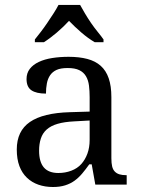

<svg xmlns="http://www.w3.org/2000/svg" viewBox="-20 -747 574 777"><path d="M138.2 -137.2Q138.2 -91.8 157.5 -69.3Q176.8 -46.9 216.3 -46.9Q244.1 -46.9 268.6 -56.2Q293 -65.4 308.8 -83Q324.7 -100.6 333.7 -125.2Q342.8 -149.9 342.8 -181.2V-259.3L281.2 -255.9Q240.2 -253.9 212.9 -245.8Q185.5 -237.8 168.9 -222.9Q152.3 -208 145.3 -186.3Q138.2 -164.6 138.2 -137.2ZM253.9 -471.7Q225.6 -471.7 209 -464.1Q192.4 -456.5 182.9 -442.6Q173.3 -428.7 169.7 -409.4Q166 -390.1 166 -368.2Q127 -368.2 107.2 -381.6Q87.4 -395 87.4 -427.2Q87.4 -451.2 100.6 -468.3Q113.8 -485.4 137 -496.3Q160.2 -507.3 191.4 -512.2Q222.7 -517.1 257.8 -517.1Q300.8 -517.1 333.3 -508.5Q365.7 -500 387.5 -480.7Q409.2 -461.4 419.9 -430.2Q430.7 -398.9 430.7 -354V-106.9Q430.7 -86.9 433.8 -73.7Q437 -60.5 444.6 -52.7Q452.1 -44.9 463.4 -41.5Q474.6 -38.1 490.7 -38.1H492.7V0H365.7L351.1 -82H341.3Q326.7 -61.5 312.7 -44.9Q298.8 -28.3 282.2 -16.1Q265.6 -3.9 244.1 2.9Q222.7 9.8 194.3 9.8Q162.6 9.8 135.7 0.5Q108.9 -8.8 89.1 -27.6Q69.3 -46.4 58.6 -74.7Q47.9 -103 47.9 -142.1Q47.9 -216.8 101.1 -253.4Q154.3 -290 263.2 -293L342.8 -295.4V-354Q342.8 -378.9 340.1 -400.6Q337.4 -422.4 327.9 -438.5Q318.4 -454.6 300.8 -463.1Q283.2 -471.7 253.9 -471.7ZM121.1 -587.4Q131.8 -600.6 145.3 -618.2Q158.7 -635.7 171.6 -654.8Q184.6 -673.8 196.8 -692.9Q209 -711.9 216.8 -727.1H304.2Q312.5 -711.9 323.7 -692.9Q335 -673.8 348.1 -654.5Q361.3 -635.3 375.5 -617.9Q389.6 -600.6 398.9 -587.4V-576.2H363.3Q335.9 -592.3 309.1 -615.5Q282.2 -638.7 259.3 -662.6Q237.3 -638.7 210.2 -615.5Q183.1 -592.3 157.7 -576.2H121.1Z"/></svg>

Font: MUA Office
Style: Regular
Weight: 400
Designer: Khon Soe Zaw Thu
Foundry: Myanmar Unicode
Version: Version 2.10 June 24, 2017